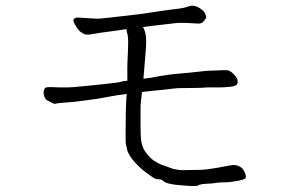

<svg xmlns="http://www.w3.org/2000/svg" viewBox="-20 -663 1040 668"><path d="M595 -583Q561 -579 517 -574Q500 -572 477 -569Q479 -567 480 -564Q486 -553 488 -533Q489 -521 488 -499Q487 -489 483 -437Q481 -415 479 -389Q506 -393 508 -393Q564 -404 604 -407Q641 -410 665 -413Q701 -417 708 -417Q721 -417 736 -418Q751 -419 759 -419Q771 -419 774 -418Q781 -416 789 -409Q799 -399 803 -393Q807 -386 807 -379Q807 -371 803 -368Q794 -362 780 -361Q759 -359 748 -359Q736 -359 727 -359Q704 -359 703 -359Q679 -357 656 -357Q597 -357 585 -355Q545 -350 520 -348Q508 -347 474 -343L470 -306L469 -292V-219Q469 -186 472 -169Q476 -149 485 -136Q497 -118 514 -105Q528 -96 539 -91Q554 -86 570 -80Q581 -75 589 -74Q606 -71 613 -71Q657 -72 674 -72Q695 -72 740 -80Q787 -89 792 -89Q807 -89 818 -81Q828 -74 833 -59Q838 -47 833 -42Q829 -38 808 -34Q785 -30 772 -29Q744 -29 727 -26Q716 -24 703 -24Q681 -23 678 -21Q675 -20 673 -20Q672 -20 671 -19L670 -18Q663 -13 604 -19Q588 -20 573 -23Q555 -27 550 -32Q548 -34 546 -35Q545 -37 544 -37Q542 -37 542 -38Q540 -38 540 -38H539L538 -39Q538 -39 535 -39Q530 -39 525 -40Q517 -42 515 -44Q510 -47 506 -50Q502 -52 499 -55Q478 -69 459 -88Q439 -107 428 -128Q422 -139 422 -145Q422 -146 418 -162Q417 -166 417 -179V-196Q417 -281 420 -327Q421 -331 421 -336Q417 -336 414 -335Q386 -332 367 -328Q324 -320 317 -319L241 -309Q169 -304 170 -301Q169 -302 168 -302Q143 -314 142 -315Q136 -320 133 -332Q130 -341 133 -349Q135 -357 141 -359Q144 -360 159 -360Q172 -360 185 -359Q206 -359 216 -359Q230 -359 258 -362L310 -367Q400 -376 402 -379Q403 -380 423 -382Q423 -408 423 -427Q423 -443 425 -481Q426 -514 426 -517Q426 -529 424 -542Q421 -551 420 -560Q420 -561 420 -562Q408 -560 396 -558Q318 -548 299 -544Q280 -540 270 -546Q260 -551 254 -558Q248 -565 240 -579Q233 -593 237 -597Q245 -603 250 -602Q252 -602 282 -600Q310 -598 324 -598Q339 -599 407 -607Q460 -613 468 -614Q499 -619 535 -624Q568 -629 595 -632Q621 -635 637 -641Q653 -647 671 -637Q689 -627 694 -615Q699 -604 697 -601Q695 -598 689 -589Q682 -581 672 -581Q661 -581 652 -582Q634 -583 632 -583Q605 -584 595 -583Z"/></svg>

Font: ToneOZ-Tsuipita-TC
Style: Tsuipita-TC
Weight: 400
Designer: :Jeffrey Xuan (Chih-Lin Hsuan)  :
Foundry: jeffreyx@gmail.com, cjkFonts.io
Version: Version 0.24071